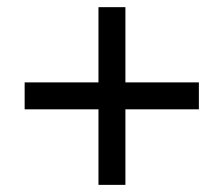

<svg xmlns="http://www.w3.org/2000/svg" viewBox="-20 -584 624 536"><path d="M330.1 -564V-354H535.2V-278.8H330.1V-67.9H254.9V-278.8H48.8V-354H254.9V-564Z"/></svg>

Font: Human Sans
Style: Regular
Weight: 400
Designer: Tim Radville
Foundry: Continuum
Version: Version 1.000;FEAKit 1.0